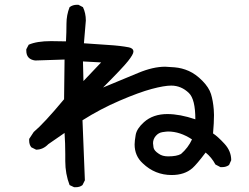

<svg xmlns="http://www.w3.org/2000/svg" viewBox="-20 -760 1040 803"><path d="M297 23H290L271 14Q253 -33 253 -86V-115Q253 -160 250 -204L182 -157Q160 -134 131 -134L111 -144Q102 -155 102 -172V-179L121 -208Q164 -244 248 -345L250 -511L127 -507Q90 -512 90 -548V-554L100 -573Q134 -588 193 -588L256 -587Q258 -625 258 -661Q258 -697 271 -730Q284 -740 302 -740H308L327 -730Q339 -705 339 -674L331 -579Q382 -575 432.5 -572Q483 -569 519 -562Q538 -558 538 -544Q538 -533 515.5 -504.5Q493 -476 411 -394L558 -455Q620 -481 671 -481Q678 -481 709.5 -478.5Q741 -476 770 -463Q799 -450 826.5 -422Q854 -394 862.5 -366.5Q871 -339 874 -302L875 -279Q875 -247 871 -202Q891 -189 919 -158.5Q947 -128 947 -90L938 -70Q926 -61 909 -61H902L881 -72Q865 -102 840 -122Q803 -73 785 -57Q752 -28 698 -28Q628 -28 577 -77Q543 -108 543 -156Q543 -170 547.5 -196Q552 -222 582 -249Q620 -283 680 -283Q732 -283 797 -261Q797 -345 770 -371Q738 -402 696 -402Q667 -402 614.5 -388Q562 -374 480.5 -339Q399 -304 325 -257L335 -6L325 14Q314 23 297 23ZM683 -106Q719 -106 737 -116Q767 -142 783 -177Q733 -210 683 -210Q677 -210 660 -207.5Q643 -205 631.5 -191.5Q620 -178 620 -161Q620 -157 622 -143.5Q624 -130 644 -117Q659 -106 683 -106ZM329 -421 403 -499 327 -503Z"/></svg>

Font: Xiaolai SC
Style: Regular
Weight: 400
Designer: Nozomi Seto 瀬戸のぞみ
Version: Version 3.11;December 4, 2020;FontCreator 13.0.0.2613 64-bit